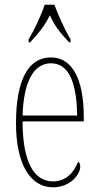

<svg xmlns="http://www.w3.org/2000/svg" viewBox="-20 -786 419 816"><path d="M102 -619V-606H108C144 -645 168 -673 192 -721C214 -673 237 -645 274 -606H280V-619C256 -657 228 -721 211 -766H170C155 -721 125 -657 102 -619ZM205 10C280 10 321 -46 321 -77C321 -90 317 -96 312 -99C296 -57 263 -15 205 -15C125 -15 76 -97 76 -270H336V-291C336 -445 289 -542 197 -542C102 -542 48 -450 48 -262C48 -88 109 10 205 10ZM308 -295H76C80 -431 119 -517 197 -517C276 -517 306 -427 308 -295Z"/></svg>

Font: Noto Serif Sinhala ExtraCondensed Thin
Style: Regular
Weight: 100
Width: 2
Designer: Jelle Bosma - Monotype Design Team
Foundry: Monotype Imaging Inc.
Version: Version 2.007